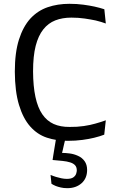

<svg xmlns="http://www.w3.org/2000/svg" viewBox="-20 -735 623 1018"><path d="M338.4 11.7Q279.3 11.7 228.5 -5.1Q177.7 -22 140.1 -64.5Q102.5 -106.9 80.8 -178.5Q59.1 -250 58.6 -355Q58.6 -456.5 80.6 -525.4Q102.5 -594.2 141.1 -636.7Q180.2 -678.7 232.9 -696.8Q285.6 -714.8 348.1 -714.8Q387.7 -714.8 421.6 -710.2Q455.6 -705.6 480.5 -700.2Q495.1 -696.8 508.3 -693.4Q521.5 -689.9 533.2 -686L541 -610.4Q517.6 -619.1 487.3 -626.5Q462.4 -631.8 429.2 -636.7Q396 -641.6 358.4 -641.6Q311 -641.6 273.4 -627Q235.8 -612.3 209.5 -579.1Q183.1 -545.9 169.2 -491.9Q155.3 -438 155.3 -356Q156.2 -199.2 204.1 -129.4Q228.5 -93.8 264.6 -77.6Q300.8 -61.5 349.1 -62Q389.6 -61.5 424.3 -66.7Q459 -71.8 485.4 -79.6Q515.6 -87.9 541 -97.2L532.7 -21Q510.3 -12.2 478.5 -4.4Q452.6 2 417 6.8Q381.3 11.7 338.4 11.7ZM336.9 262.7Q317.4 262.7 302 259Q286.6 255.4 275.4 251Q261.7 245.1 252.9 239.3L248 192.4Q254.9 195.3 262.2 198Q269.5 200.7 277.3 203.1Q290 207 305.2 210.2Q320.3 213.4 334.5 213.4Q357.9 213.4 369.1 205.1Q380.4 196.8 383.8 186Q387.2 175.3 387.2 168.5Q387.2 151.4 378.2 141.4Q369.1 131.3 352.1 126Q335.4 120.6 311.5 118.2Q287.6 115.7 258.8 113.3Q258.8 108.4 262.2 90.6Q265.6 72.8 268.6 51.3Q272.5 25.9 277.3 -1H327.1L318.8 33.7Q314.9 48.8 313 59.6L309.1 75.7Q326.7 75.7 349.4 78.6Q372.1 81.5 393.6 91.3Q415 100.6 428.5 119.4Q441.9 138.2 441.9 166Q441.9 210.4 412.4 236.6Q382.8 262.7 336.9 262.7Z"/></svg>

Font: Mako
Style: Regular
Weight: 400
Designer: vernon adams
Foundry: vernon adams
Version: Version 1.100; ttfautohint (v1.8.4.7-5d5b);gftools[0.9.33]